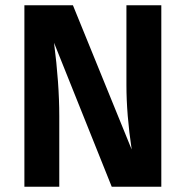

<svg xmlns="http://www.w3.org/2000/svg" viewBox="-20 -712 708 732"><path d="M595 -692V0H406L186 -549Q206 -394 206 -269V0H73V-692H258L482 -142Q462 -276 462 -388V-692Z"/></svg>

Font: Fira Sans SemiBold
Style: Regular
Weight: 600
Designer: bBox Type GmbH & Carrois Corporate GbR & Edenspiekermann AG
Foundry: bBox Type GmbH & Carrois Corporate GbR & Edenspiekermann AG
Version: Version 4.301;PS 004.301;hotconv 1.0.88;makeotf.lib2.5.64775